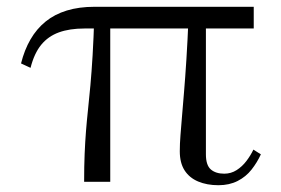

<svg xmlns="http://www.w3.org/2000/svg" viewBox="-20 -536 829 566"><path d="M305 0H228Q228 -46 229.5 -82Q231 -118 233.5 -149.5Q236 -181 239.5 -213.5Q243 -246 246.5 -284.5Q250 -323 253 -373Q256 -423 258 -489H305ZM728 -452H229Q185 -452 153.5 -440.5Q122 -429 101.5 -404Q81 -379 70 -336L42 -349Q52 -389 70 -420Q88 -451 114.5 -472.5Q141 -494 177 -505Q213 -516 259 -516H728ZM587 -81Q587 -49 601.5 -36.5Q616 -24 641 -24Q661 -24 677.5 -34.5Q694 -45 706.5 -61.5Q719 -78 727 -95L749 -81Q738 -57 721.5 -36Q705 -15 680.5 -2.5Q656 10 624 10Q590 10 564 -1Q538 -12 524 -34Q510 -56 510 -90Q510 -112 512 -137Q514 -162 516.5 -192.5Q519 -223 522.5 -264.5Q526 -306 529.5 -361Q533 -416 536 -489H587Z"/></svg>

Font: Roboto Serif 120pt Expanded Light
Style: Regular
Weight: 300
Width: 7
Designer: Greg Gazdowicz
Foundry: Commercial Type
Version: Version 1.008